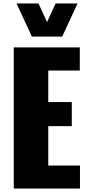

<svg xmlns="http://www.w3.org/2000/svg" viewBox="-20 -1082 499 1102"><path d="M163 -872 75 -1062H201L250 -955L299 -1062H425L337 -872ZM59 0V-810H438V-677H257V-496H392V-358H257V-132H439V0Z"/></svg>

Font: Oswald Heavy
Style: Regular
Weight: 400
Designer: Vernon Adams
Foundry: Vernon Adams
Version: Version 4.101